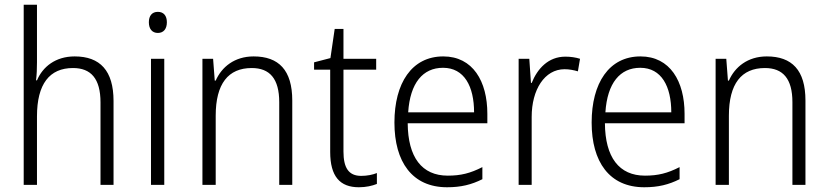

<svg xmlns="http://www.w3.org/2000/svg" viewBox="-20 -780 3495 810"><path d="M136 -517V-760H80V0H136V-289C136 -426 189 -493 288 -493C363 -493 404 -449 404 -348V0H459V-354C459 -482 402 -542 295 -542C214 -542 160 -498 136 -441H132C135 -466 136 -489 136 -517Z M646 -730C621 -730 608 -713 608 -686C608 -658 622 -641 646 -641C670 -641 684 -658 684 -686C684 -713 671 -730 646 -730ZM673 -532H617V0H673Z M1050 -542C969 -542 915 -497 890 -440H886L879 -532H834V0H890V-292C890 -427 943 -493 1042 -493C1118 -493 1158 -448 1158 -349V0H1213V-356C1213 -484 1156 -542 1050 -542Z M1504 -38C1450 -38 1429 -73 1429 -141V-486H1567V-532H1429V-658H1392L1374 -535L1305 -517V-486H1373V-139C1373 -36 1414 10 1494 10C1524 10 1550 4 1570 -4V-50C1553 -43 1529 -38 1504 -38Z M1850 -542C1717 -542 1644 -429 1644 -263C1644 -97 1719 10 1866 10C1925 10 1969 -1 2015 -24V-75C1964 -49 1924 -39 1869 -39C1760 -39 1701 -116 1700 -260H2036V-300C2036 -437 1975 -542 1850 -542ZM1849 -494C1939 -494 1980 -415 1980 -306H1702C1710 -430 1764 -494 1849 -494Z M2365 -541C2293 -541 2247 -490 2223 -430H2220L2213 -532H2168V0H2223V-287C2223 -401 2277 -488 2362 -488C2382 -488 2401 -484 2418 -479L2427 -532C2408 -538 2387 -541 2365 -541Z M2682 -542C2549 -542 2476 -429 2476 -263C2476 -97 2551 10 2698 10C2757 10 2801 -1 2847 -24V-75C2796 -49 2756 -39 2701 -39C2592 -39 2533 -116 2532 -260H2868V-300C2868 -437 2807 -542 2682 -542ZM2681 -494C2771 -494 2812 -415 2812 -306H2534C2542 -430 2596 -494 2681 -494Z M3215 -542C3134 -542 3080 -497 3055 -440H3051L3044 -532H2999V0H3055V-292C3055 -427 3108 -493 3207 -493C3283 -493 3323 -448 3323 -349V0H3378V-356C3378 -484 3321 -542 3215 -542Z"/></svg>

Font: Noto Sans SemiCondensed Light
Style: Regular
Weight: 300
Width: 4
Designer: Monotype Design Team
Foundry: Monotype Imaging Inc.
Version: Version 2.013